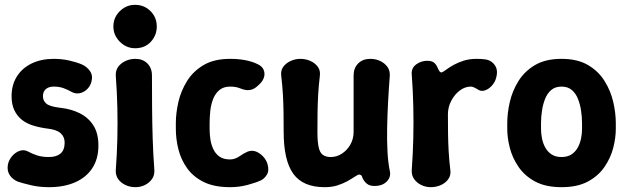

<svg xmlns="http://www.w3.org/2000/svg" viewBox="-20 -760 2607 796"><path d="M183 16Q143 16 109 8Q75 0 54 -7Q32 -16 20 -34.5Q8 -53 13 -79Q17 -97 30 -112.5Q43 -128 61 -134.5Q79 -141 96 -132Q112 -123 133 -116Q154 -109 183 -109Q214 -109 231 -123.5Q248 -138 248 -169Q248 -193 231 -208Q214 -223 176 -227Q145 -231 117.5 -239.5Q90 -248 70.5 -263.5Q51 -279 39.5 -303Q28 -327 28 -361Q28 -408 50 -443Q72 -478 111.5 -497Q151 -516 203 -516Q237 -516 267.5 -509Q298 -502 319 -493Q340 -484 353 -465.5Q366 -447 359 -421Q355 -404 341.5 -390.5Q328 -377 310 -373.5Q292 -370 275 -380Q261 -388 243.5 -394.5Q226 -401 203 -401Q182 -401 170 -390.5Q158 -380 158 -361Q158 -342 172.5 -330Q187 -318 231 -313Q276 -308 311.5 -290Q347 -272 367.5 -239.5Q388 -207 388 -157Q388 -101 362.5 -62.5Q337 -24 291 -4Q245 16 183 16Z M541 16Q519 16 500 7Q481 -2 470 -17.5Q459 -33 460 -54Q465 -121 466.5 -185.5Q468 -250 466.5 -314.5Q465 -379 460 -446Q459 -468 470 -483Q481 -498 500 -507Q519 -516 541 -516Q572 -516 591 -497Q610 -478 610 -447Q610 -380 610.5 -315Q611 -250 613 -185.5Q615 -121 620 -54Q621 -33 610 -17.5Q599 -2 581 7Q563 16 541 16ZM540 -560Q515 -560 495 -572.5Q475 -585 462.5 -605Q450 -625 450 -650Q450 -676 462.5 -696Q475 -716 495 -728Q515 -740 540 -740Q566 -740 586 -728Q606 -716 618 -696Q630 -676 630 -650Q630 -614 605.5 -587Q581 -560 540 -560Z M934 16Q868 16 824.5 -5.5Q781 -27 755.5 -63Q730 -99 719.5 -141.5Q709 -184 709 -225V-250Q709 -291 719.5 -337Q730 -383 755.5 -424Q781 -465 824.5 -490.5Q868 -516 934 -516Q968 -516 997 -510.5Q1026 -505 1048 -494Q1066 -486 1072.5 -471.5Q1079 -457 1075 -441.5Q1071 -426 1057 -412L1045 -401Q1030 -388 1013 -386.5Q996 -385 975 -394Q958 -401 934 -401Q907 -401 890 -387Q873 -373 864 -350.5Q855 -328 852 -301.5Q849 -275 849 -250V-225Q849 -206 852 -184Q855 -162 864 -142.5Q873 -123 889.5 -111Q906 -99 934 -99Q954 -99 973.5 -112.5Q993 -126 1008 -132Q1026 -138 1042 -131.5Q1058 -125 1071 -111Q1084 -97 1089 -80Q1097 -52 1086 -35Q1075 -18 1061 -12Q1042 -3 1007 6.5Q972 16 934 16Z M1596 -52Q1602 -27 1584 -8Q1566 11 1532 11Q1513 11 1501.5 2Q1490 -7 1483 -22Q1481 -31 1476.5 -34Q1472 -37 1466 -36Q1459 -33 1447 -25Q1435 -17 1417.5 -7.5Q1400 2 1377.5 9Q1355 16 1326 16Q1236 16 1196 -39.5Q1156 -95 1156 -214Q1156 -256 1155.5 -293Q1155 -330 1153 -366.5Q1151 -403 1146 -445Q1143 -467 1154 -482.5Q1165 -498 1184.5 -507Q1204 -516 1225 -516Q1248 -516 1267.5 -507Q1287 -498 1298 -482.5Q1309 -467 1306 -445Q1301 -403 1299 -366.5Q1297 -330 1296.5 -293Q1296 -256 1296 -214Q1296 -173 1301 -150Q1306 -127 1318.5 -118Q1331 -109 1351 -109Q1376 -109 1397.5 -123Q1419 -137 1432.5 -160.5Q1446 -184 1446 -214Q1446 -256 1446 -293Q1446 -330 1446 -367.5Q1446 -405 1446 -447Q1446 -478 1465 -497Q1484 -516 1515 -516Q1538 -516 1556.5 -507Q1575 -498 1586 -483Q1597 -468 1596 -446Q1592 -394 1589 -338.5Q1586 -283 1585 -230Q1584 -177 1586.5 -131Q1589 -85 1596 -52Z M1766 16Q1745 16 1726.5 7Q1708 -2 1697 -17.5Q1686 -33 1687 -54Q1692 -124 1693.5 -188.5Q1695 -253 1693.5 -318.5Q1692 -384 1687 -452Q1685 -478 1705.5 -493Q1726 -508 1751 -508Q1769 -508 1778.5 -501Q1788 -494 1794 -480Q1798 -470 1802 -464.5Q1806 -459 1812 -460Q1819 -463 1831 -472Q1843 -481 1861 -491Q1879 -501 1902.5 -508.5Q1926 -516 1957 -516Q1966 -516 1974.5 -515.5Q1983 -515 1990 -514Q2017 -511 2032 -489Q2047 -467 2035 -431Q2030 -416 2017 -402.5Q2004 -389 1988 -384.5Q1972 -380 1958 -391Q1952 -394 1945.5 -397.5Q1939 -401 1932 -401Q1908 -401 1886.5 -385Q1865 -369 1851 -342.5Q1837 -316 1837 -286Q1837 -244 1837.5 -207Q1838 -170 1840 -133.5Q1842 -97 1847 -55Q1850 -34 1839 -18Q1828 -2 1808.5 7Q1789 16 1766 16Z M2533 -225Q2533 -189 2522.5 -147.5Q2512 -106 2486.5 -68.5Q2461 -31 2417.5 -7.5Q2374 16 2308 16Q2242 16 2198.5 -7.5Q2155 -31 2129.5 -68.5Q2104 -106 2093.5 -147.5Q2083 -189 2083 -225V-250Q2083 -291 2093.5 -337Q2104 -383 2129.5 -424Q2155 -465 2198.5 -490.5Q2242 -516 2308 -516Q2374 -516 2417.5 -490.5Q2461 -465 2486.5 -424Q2512 -383 2522.5 -337Q2533 -291 2533 -250ZM2393 -250Q2393 -275 2389 -301.5Q2385 -328 2376 -350.5Q2367 -373 2350.5 -387Q2334 -401 2308 -401Q2282 -401 2265.5 -387Q2249 -373 2240 -350.5Q2231 -328 2227 -301.5Q2223 -275 2223 -250V-225Q2223 -206 2227 -186Q2231 -166 2240.5 -148.5Q2250 -131 2266.5 -120Q2283 -109 2308 -109Q2333 -109 2349.5 -120Q2366 -131 2375.5 -148.5Q2385 -166 2389 -186Q2393 -206 2393 -225Z"/></svg>

Font: Winky Sans SemiBold
Style: Regular
Weight: 600
Designer: Simon Atzbach
Foundry: typofactur
Version: Version 1.205